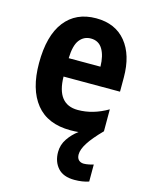

<svg xmlns="http://www.w3.org/2000/svg" viewBox="-119 -631 731 946"><g transform="rotate(15 246.5 -157.5)"><path d="M342 114Q342 133 352 142.5Q362 152 378 152Q389 152 404 149Q419 146 427 143V230Q395 241 354 241Q297 241 269 209.5Q241 178 241 129Q241 92 262 61Q283 30 313 8Q294 10 272 10Q155 10 96 -63.5Q37 -137 37 -270Q37 -410 93.5 -483Q150 -556 253 -556Q351 -556 405 -490Q459 -424 459 -309V-237H171Q173 -96 281 -96Q358 -96 433 -140V-28Q385 21 363.5 55Q342 89 342 114ZM253 -453Q218 -453 196 -425Q174 -397 172 -331H334Q333 -387 313 -420Q293 -453 253 -453Z"/></g></svg>

Font: Noto Sans Tamil Condensed
Style: Bold
Weight: 700
Width: 3
Designer: Jelle Bosma - Monotype Design Team
Foundry: Monotype Imaging Inc.
Version: Version 2.004; ttfautohint (v1.8.4.7-5d5b)